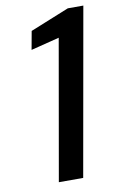

<svg xmlns="http://www.w3.org/2000/svg" viewBox="-81 -746 489 792"><g transform="rotate(-10 163.0 -350.0)"><path d="M100 0 203 -587 84 -557 98 -634 261 -700H326L202 0Z"/></g></svg>

Font: DM Sans 24pt Medium
Style: Italic
Weight: 500
Italic angle: -10°
Designer: Colophon Foundry, Jonny Pinhorn
Foundry: Colophon Foundry
Version: Version 4.004;gftools[0.9.30]